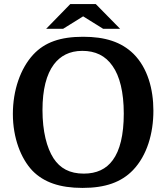

<svg xmlns="http://www.w3.org/2000/svg" viewBox="-20 -910 814 940"><path d="M568 -769 449 -890H324L206 -769H289L387 -830L485 -769ZM731 -368C731 -473 703 -577 634 -646C574 -705 494 -730 387 -730C275 -730 199 -703 143 -643C80 -575 43 -468 43 -352C43 -235 82 -134 139 -74C194 -18 272 10 384 10C496 10 574 -18 631 -77C700 -149 731 -257 731 -368ZM188 -371C188 -471 207 -546 244 -595C275 -636 320 -661 383 -661C446 -661 496 -638 531 -587C566 -538 586 -459 586 -354C586 -249 567 -173 532 -126C500 -82 453 -60 390 -60C321 -60 274 -86 242 -135C209 -186 188 -267 188 -371Z"/></svg>

Font: Domine
Style: Bold
Weight: 700
Designer: Pablo Impallari, Rodrigo Fuenzalida, Brenda Gallo
Foundry: Pablo Impallari, Rodrigo Fuenzalida, Brenda Gallo
Version: Version 2.000